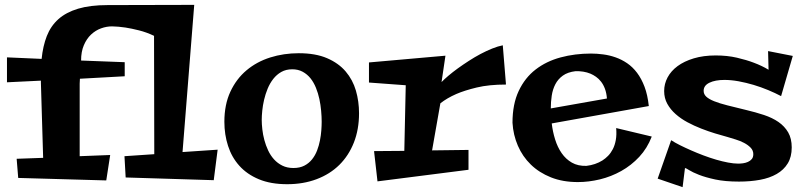

<svg xmlns="http://www.w3.org/2000/svg" viewBox="-20 -731 3319 793"><path d="M878.9 -112.8 862.8 13.2 499 2 494.1 -85.9 617.2 -94.2 616.2 -583Q585.4 -597.7 554.4 -605.5Q523.4 -613.3 498.5 -617.2Q469.2 -621.6 442.9 -622.1Q419.9 -622.1 397.2 -613.8Q374.5 -605.5 356.2 -588.4Q337.9 -571.3 326.4 -544.4Q314.9 -517.6 314.9 -481L495.1 -474.1V-416L310.1 -405.8Q309.1 -396 309.1 -385.7Q309.1 -375.5 309.1 -365.2V-85.9L435.1 -90.8L418.9 14.2L55.2 3.9L48.8 -75.2L158.2 -79.1L148.9 -390.1V-397.9L8.8 -391.1V-494.1L151.9 -487.8Q157.2 -540.5 173.3 -582Q189.5 -623.5 221.2 -651.9Q252.9 -680.2 302.7 -695.1Q352.5 -710 424.8 -710L782.2 -710.9L733.9 -103Z M1166 29.8Q1098.1 29.8 1049.1 9.3Q1000 -11.2 968.5 -46.4Q937 -81.5 921.9 -128.4Q906.7 -175.3 906.7 -228Q906.7 -298.8 931.4 -352.1Q956.1 -405.3 998.3 -440.7Q1040.5 -476.1 1096.2 -493.7Q1151.9 -511.2 1213.9 -511.2Q1283.2 -511.2 1330.8 -490.7Q1378.4 -470.2 1407.7 -435.8Q1437 -401.4 1450 -356.7Q1462.9 -312 1462.9 -263.2Q1462.9 -196.8 1441.7 -142.6Q1420.4 -88.4 1381.6 -50Q1342.8 -11.7 1287.8 9Q1232.9 29.8 1166 29.8ZM1187 -444.8Q1161.1 -444.8 1141.8 -433.8Q1122.6 -422.9 1108.6 -405Q1094.7 -387.2 1085.4 -364.7Q1076.2 -342.3 1070.8 -319.1Q1065.4 -295.9 1063.2 -273.9Q1061 -252 1061 -235.8Q1061 -218.3 1063.5 -196.5Q1065.9 -174.8 1071.8 -152.8Q1077.6 -130.9 1087.4 -109.9Q1097.2 -88.9 1111.8 -72.8Q1126.5 -56.6 1146.2 -46.9Q1166 -37.1 1191.9 -37.1Q1218.3 -37.1 1237.1 -46.9Q1255.9 -56.6 1268.8 -72.8Q1281.7 -88.9 1289.6 -109.4Q1297.4 -129.9 1301.5 -151.1Q1305.7 -172.4 1307.1 -192.4Q1308.6 -212.4 1308.6 -228Q1308.6 -249 1306.4 -273.4Q1304.2 -297.9 1299.1 -322Q1293.9 -346.2 1284.9 -368.4Q1275.9 -390.6 1262.5 -407.5Q1249 -424.3 1230.2 -434.6Q1211.4 -444.8 1187 -444.8Z M1915 -111.8V-29.8L1539.1 18.1L1524.9 -106.9L1649.9 -107.9L1655.8 -378.9L1503.9 -390.1V-473.1L1819.8 -501L1803.7 -392.1Q1814.5 -403.3 1832 -418.2Q1849.6 -433.1 1870.8 -448.5Q1892.1 -463.9 1916.3 -479.5Q1940.4 -495.1 1964.8 -508.1Q1989.3 -521 2012.9 -530.5Q2036.6 -540 2056.6 -543.9L2069.8 -381.8Q1999.5 -381.8 1949 -369.6Q1898.4 -357.4 1864.7 -342.8Q1825.7 -325.7 1798.8 -304.2L1764.6 -109.9Z M2671.9 -167Q2653.3 -118.7 2620.4 -83.3Q2587.4 -47.9 2545.9 -24.7Q2504.4 -1.5 2458 9.8Q2411.6 21 2366.7 21Q2304.2 21 2255.4 1.5Q2206.5 -18.1 2172.4 -51.3Q2138.2 -84.5 2118.9 -129.2Q2099.6 -173.8 2096.7 -224.1Q2096.7 -300.8 2122.3 -355.2Q2147.9 -409.7 2192.1 -443.8Q2236.3 -478 2295.4 -493.9Q2354.5 -509.8 2420.9 -509.8Q2445.3 -509.8 2471.4 -506.3Q2497.6 -502.9 2522.5 -494.1Q2547.4 -485.4 2570.1 -470Q2592.8 -454.6 2611.1 -430.4Q2629.4 -406.2 2642.1 -372.6Q2654.8 -338.9 2659.7 -293L2258.8 -221.2Q2262.7 -187.5 2272.7 -155.3Q2282.7 -123 2299.8 -98.4Q2316.9 -73.7 2342 -59.3Q2367.2 -44.9 2401.9 -45.9Q2439.5 -50.3 2468.3 -68.4Q2480.5 -76.2 2491.7 -87.6Q2502.9 -99.1 2511.2 -115.2Q2519.5 -131.3 2523.4 -152.8Q2527.3 -174.3 2524.9 -202.1ZM2486.8 -324.2Q2484.9 -347.2 2478.5 -364.3Q2472.2 -381.3 2462.6 -393.6Q2453.1 -405.8 2441.7 -413.8Q2430.2 -421.9 2418.5 -426.8Q2391.1 -438 2356.9 -437Q2324.7 -433.1 2304.7 -418.7Q2284.7 -404.3 2273.7 -383.1Q2262.7 -361.8 2258.8 -335.9Q2254.9 -310.1 2254.9 -283.2Z M3254.4 -500 3206.1 -334Q3182.1 -346.7 3152.8 -358.9Q3123.5 -371.1 3092.5 -380.4Q3061.5 -389.6 3030.5 -395.3Q2999.5 -400.9 2972.2 -400.9Q2934.1 -400.9 2910.2 -389.4Q2886.2 -377.9 2886.2 -356Q2886.2 -341.8 2897 -331.8Q2907.7 -321.8 2929.4 -313Q2951.2 -304.2 2984.1 -295.9Q3017.1 -287.6 3061 -276.9Q3100.6 -267.6 3135.3 -256.1Q3169.9 -244.6 3195.3 -227.1Q3220.7 -209.5 3235.4 -184.1Q3250 -158.7 3250 -122.1Q3250 -83 3233.6 -56.2Q3217.3 -29.3 3188 -12.5Q3158.7 4.4 3118.9 11.7Q3079.1 19 3032.2 19Q2975.1 19 2934.3 10.3Q2893.6 1.5 2866.9 -9Q2840.3 -19.5 2826.4 -28.3Q2812.5 -37.1 2809.1 -37.1L2799.3 42L2696.3 6.8L2752 -151.9Q2767.1 -142.1 2788.6 -131.3Q2810.1 -120.6 2834.5 -109.9Q2858.9 -99.1 2885.5 -89.1Q2912.1 -79.1 2938 -71.5Q2963.9 -64 2987.3 -59.6Q3010.7 -55.2 3029.3 -55.2Q3038.1 -55.2 3048.8 -56.6Q3059.6 -58.1 3069.1 -62.3Q3078.6 -66.4 3085 -74Q3091.3 -81.5 3091.3 -94.2Q3091.3 -109.9 3080.1 -121.3Q3068.8 -132.8 3052.7 -141.1Q3036.6 -149.4 3018.3 -155Q3000 -160.6 2985.4 -165Q2961.9 -171.4 2933.6 -179.9Q2905.3 -188.5 2876 -200Q2846.7 -211.4 2819.3 -226.1Q2792 -240.7 2770.5 -259.8Q2749 -278.8 2736.1 -302.2Q2723.1 -325.7 2723.1 -355Q2723.1 -384.8 2737.3 -411.4Q2751.5 -438 2778.6 -458Q2805.7 -478 2845.5 -490Q2885.3 -502 2936 -502Q2983.9 -502 3023.7 -492.7Q3063.5 -483.4 3092.8 -472.2Q3127 -459.5 3154.3 -442.9L3152.3 -520Z"/></svg>

Font: Peralta
Style: Regular
Weight: 400
Designer: Astigmatic (AOETI)
Foundry: Astigmatic (AOETI)
Version: Version 1.000